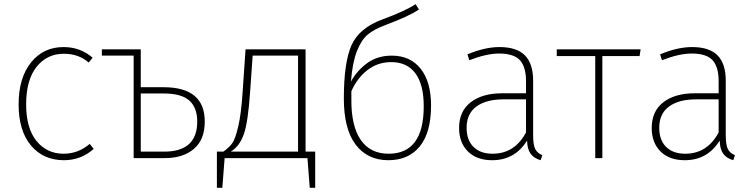

<svg xmlns="http://www.w3.org/2000/svg" viewBox="-20 -756 3603 918"><path d="M284 -531Q364 -531 423 -480L404 -457Q356 -499 285 -499Q205 -499 155 -436.5Q105 -374 105 -257Q105 -143 154.5 -82Q204 -21 284 -21Q354 -21 409 -68L428 -44Q367 10 286 10Q187 10 128 -60.5Q69 -131 69 -257Q69 -383 128 -457Q187 -531 284 -531Z M762 -339Q959 -339 959 -175Q959 -88 907 -44Q855 0 768 0H619V-490H467V-520H643H653V-339ZM765 -31Q923 -31 923 -175Q923 -241 885.5 -275Q848 -309 763 -309H653V-31Z M1441 -31H1487V142H1461L1450 0H1054L1043 142H1017V-31H1048Q1077 -52 1091 -72Q1105 -92 1119 -151Q1133 -210 1140 -315L1154 -520H1441ZM1405 -31V-490H1188L1176 -319Q1166 -169 1145 -112Q1124 -55 1083 -31H1096Z M1853 -490Q1942 -490 1991.5 -427Q2041 -364 2041 -252Q2041 -122 1987 -56Q1933 10 1837 10Q1737 10 1680.5 -64.5Q1624 -139 1624 -285Q1624 -457 1660.5 -539.5Q1697 -622 1808 -663Q1915 -702 1967 -736L1983 -711Q1940 -680 1822 -636Q1769 -616 1738.5 -591Q1708 -566 1686.5 -511.5Q1665 -457 1658 -366Q1687 -419 1736 -454.5Q1785 -490 1853 -490ZM1838 -21Q2006 -21 2006 -248Q2006 -352 1966 -405.5Q1926 -459 1851 -459Q1786 -459 1737 -421Q1688 -383 1660 -320V-280Q1659 -154 1704.5 -87.5Q1750 -21 1838 -21Z M2529 -111Q2529 -63 2539 -43.5Q2549 -24 2573 -14L2565 10Q2533 1 2517 -21Q2501 -43 2500 -84Q2442 10 2333 10Q2259 10 2217 -32Q2175 -74 2175 -144Q2175 -224 2230.5 -267Q2286 -310 2381 -310H2495V-368Q2495 -436 2466 -468Q2437 -500 2366 -500Q2306 -500 2224 -468L2215 -496Q2298 -531 2368 -531Q2451 -531 2490 -491Q2529 -451 2529 -371ZM2335 -21Q2441 -21 2495 -123V-281H2388Q2304 -281 2257.5 -246.5Q2211 -212 2211 -145Q2211 -86 2244 -53.5Q2277 -21 2335 -21Z M3043 -520 3038 -488H2860V0H2826V-488H2642V-520Z M3450 -111Q3450 -63 3460 -43.5Q3470 -24 3494 -14L3486 10Q3454 1 3438 -21Q3422 -43 3421 -84Q3363 10 3254 10Q3180 10 3138 -32Q3096 -74 3096 -144Q3096 -224 3151.5 -267Q3207 -310 3302 -310H3416V-368Q3416 -436 3387 -468Q3358 -500 3287 -500Q3227 -500 3145 -468L3136 -496Q3219 -531 3289 -531Q3372 -531 3411 -491Q3450 -451 3450 -371ZM3256 -21Q3362 -21 3416 -123V-281H3309Q3225 -281 3178.5 -246.5Q3132 -212 3132 -145Q3132 -86 3165 -53.5Q3198 -21 3256 -21Z"/></svg>

Font: Fira Sans UltraLight
Style: Regular
Weight: 200
Designer: Carrois Corporate & Edenspiekermann AG
Foundry: Carrois Corporate GbR & Edenspiekermann AG
Version: Version 4.106;PS 004.106;hotconv 1.0.70;makeotf.lib2.5.58329